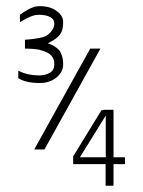

<svg xmlns="http://www.w3.org/2000/svg" viewBox="-20 -715 460 616"><path d="M319.3 -210.4V-344.2L236.3 -210.4ZM344.2 -210.4H380.9V-188.5H344.2V-119.1H318.8V-188.5H214.8V-213.4L305.2 -360.8L312.5 -362.8H344.2ZM302.2 -559.1 122.6 -235.4H89.8L269.5 -559.1ZM133.3 -575.7Q142.6 -573.7 155.3 -565.9Q163.6 -560.5 168.9 -554.9Q174.3 -549.3 178.5 -537.1Q182.6 -524.9 182.6 -507.3Q182.6 -484.4 161.4 -466.6Q140.1 -448.7 107.4 -448.7Q62 -448.7 38.6 -464.4V-488.3Q67.9 -473.1 106 -473.1Q124.5 -473.1 139.4 -481.2Q154.3 -489.3 154.3 -509.3Q154.3 -535.6 130.4 -546.9Q124 -549.8 117.4 -552Q110.8 -554.2 106 -555.4Q101.1 -556.6 93.5 -557.4Q85.9 -558.1 82.5 -558.3Q79.1 -558.6 70.8 -558.8Q62.5 -559.1 60.1 -559.1V-587.4Q115.2 -591.3 130.9 -601.6Q154.3 -619.1 154.3 -639.2Q154.3 -653.3 140.9 -660.4Q127.4 -667.5 106 -667.5Q99.1 -667.5 93.3 -666.5Q87.4 -665.5 80.1 -662.6Q72.8 -659.7 69.6 -658.2Q66.4 -656.7 56.6 -651.1Q46.9 -645.5 43.9 -644V-667.5Q44.4 -667.5 48.6 -670.7Q52.7 -673.8 53.7 -674.6Q54.7 -675.3 59.1 -678Q63.5 -680.7 65.4 -681.6Q67.4 -682.6 71.5 -685.1Q75.7 -687.5 78.4 -688.5Q81.1 -689.5 85 -691.2Q88.9 -692.9 92.3 -693.6Q95.7 -694.3 99.6 -694.8Q103.5 -695.3 107.4 -695.3Q140.6 -695.3 161.6 -679.9Q182.6 -664.6 182.6 -645Q182.6 -621.1 175.5 -608.9Q168.5 -596.7 152.8 -586.9Q136.2 -577.1 133.3 -575.7Z"/></svg>

Font: LaylaRuqaa
Style: Regular
Weight: 400
Version: Version 2.0